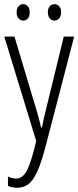

<svg xmlns="http://www.w3.org/2000/svg" viewBox="-20 -889 375 919"><path d="M335 -713.9 201.7 -201.7Q179.7 -115.2 159.2 -69.6Q138.7 -23.9 115.5 -7.1Q92.3 9.8 61.5 9.8Q38.6 9.8 18.1 1V-43.9Q39.1 -34.2 57.1 -34.2Q90.3 -34.2 110.8 -76.9Q131.3 -119.6 153.3 -213.9L0.5 -713.9H49.3L159.2 -346.7Q162.1 -336.4 166.3 -321Q170.4 -305.7 176.8 -278.3H181.2Q187 -314 195.8 -347.2L285.2 -713.9ZM59.6 -830.1Q59.6 -847.7 68.4 -858.4Q77.1 -869.1 91.3 -869.1Q105 -869.1 113.5 -858.6Q122.1 -848.1 122.1 -830.1Q122.1 -811 113.5 -800.8Q105 -790.5 91.3 -790.5Q77.1 -790.5 68.4 -801.3Q59.6 -812 59.6 -830.1ZM209 -830.6Q209 -848.1 217.8 -858.6Q226.6 -869.1 240.7 -869.1Q253.9 -869.1 263.2 -858.9Q272.5 -848.6 272.5 -830.6Q272.5 -812 263.4 -801.3Q254.4 -790.5 240.7 -790.5Q226.6 -790.5 217.8 -801.3Q209 -812 209 -830.6Z"/></svg>

Font: Open Sans Condensed Light
Style: Regular
Weight: 300
Width: 3
Designer: Monotype Design Team
Foundry: Monotype Imaging Inc.
Version: Version 3.003; ttfautohint (v1.8.4)